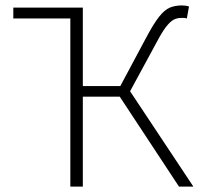

<svg xmlns="http://www.w3.org/2000/svg" viewBox="-20 -687 740 707"><path d="M285 -659 239 -619H29V-659ZM239 0V-659H285V-370H423L517 -546Q545 -599 565.5 -625Q586 -651 605.5 -659Q625 -667 650 -667Q657 -667 664 -666Q671 -665 676 -663L668 -619Q662 -621 657 -621Q652 -621 647 -621Q633 -621 620.5 -615Q608 -609 592.5 -589.5Q577 -570 555 -528L459 -351L692 0H639L421 -331H285V0Z"/></svg>

Font: Source Sans 3 Light
Style: Regular
Weight: 300
Designer: Paul D. Hunt
Foundry: Adobe
Version: Version 3.052;hotconv 1.1.0;makeotfexe 2.6.0